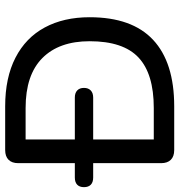

<svg xmlns="http://www.w3.org/2000/svg" viewBox="-12 -716 710 761"><g transform="rotate(-90 343.5 -335.0)"><path d="M77.8 -51.9V-618.1Q77.8 -643.2 91.2 -656.6Q104.6 -670 129.8 -670H303Q416.5 -670 495.8 -629.2Q575 -588.5 615.6 -513.2Q656.2 -437.9 656.2 -335.3Q656.2 -167.3 566.5 -83.6Q476.9 0 303 0H129.8Q104.6 0 91.2 -13.4Q77.8 -26.8 77.8 -51.9ZM561.1 -335.3Q561.1 -456.3 494.3 -522.7Q427.6 -589 296.5 -589H171.8V-81H296.5Q432 -81 496.5 -141.5Q561.1 -202 561.1 -335.3ZM-17.3 -357.7Q-17.3 -375.1 -7.6 -384.5Q2.1 -393.9 20.9 -393.9H337.9Q356 -393.9 366.1 -384.4Q376.1 -374.9 376.1 -357.7Q376.1 -340.6 366.1 -330.9Q356 -321.2 337.9 -321.2H20.9Q2.1 -321.2 -7.6 -330.6Q-17.3 -340 -17.3 -357.7Z"/></g></svg>

Font: SN Pro Thin
Style: Regular
Weight: 200
Designer: Tobias Whetton
Foundry: Supernotes
Version: Version 1.003;Glyphs 3.3 (3324)